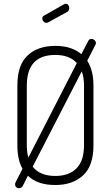

<svg xmlns="http://www.w3.org/2000/svg" viewBox="-20 -974 587 1017"><path d="M465 -768Q473 -768 480.5 -761.5Q488 -755 488 -745Q488 -739 484 -734L442 -652Q475 -602 475 -521V-204Q475 -95 419.5 -44.5Q364 6 273 6Q178 6 128 -43L101 10Q94 23 80 23Q72 23 66 17.5Q60 12 60 4Q60 -3 62 -7L99 -80Q72 -129 72 -204V-521Q72 -630 126.5 -680.5Q181 -731 273 -731Q360 -731 411 -687L448 -758Q453 -768 465 -768ZM425 -204V-521Q425 -564 413 -596L153 -91Q192 -42 273 -42Q346 -42 385.5 -82.5Q425 -123 425 -204ZM122 -204Q122 -169 130 -139L387 -640Q348 -683 273 -683Q122 -683 122 -521ZM336 -911 236 -856Q231 -853 226 -853Q217 -853 210.5 -860Q204 -867 204 -876Q204 -887 213 -891L320 -952Q324 -954 328 -954Q337 -954 342 -947Q347 -940 347 -931Q347 -918 336 -911Z"/></svg>

Font: Dosis
Style: Light
Weight: 300
Designer: Edgar Tolentino, Pablo Impallari, Igino Marini
Foundry: Edgar Tolentino, Pablo Impallari, Igino Marini
Version: Version 1.007